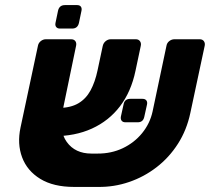

<svg xmlns="http://www.w3.org/2000/svg" viewBox="-20 -725 823 753"><path d="M362.9 -122.7Q416.2 -122.4 461.4 -143.7Q506.5 -165.1 537.4 -202.9Q568.2 -240.7 578.5 -288.2L633.1 -546.5Q635.1 -557.1 644.2 -564.1Q653.3 -571 663.9 -571H763.4Q774 -571 779.4 -563.8Q784.9 -556.5 782.9 -545.9L726.6 -282.5Q712.4 -215.1 677.9 -161.2Q643.4 -107.2 594.1 -69.2Q544.9 -31.2 486.2 -11.2Q427.6 8.9 364.5 8.1H270.6Q189.5 8.1 138.1 -23.4Q86.6 -54.9 66.8 -107.8Q46.9 -160.8 60.4 -224.5L128.9 -545.9Q130.9 -556.5 139.9 -563.8Q149 -571 159.6 -571H259.1Q269.7 -571 275.2 -564.1Q280.6 -557.1 278.6 -546.5L226.9 -297.1Q209.1 -213.2 242 -168Q274.9 -122.7 338.5 -122.7ZM187.7 -190.8 210.5 -301.5Q257.4 -302.2 287.4 -319.9Q317.4 -337.6 335.2 -370.6Q353 -403.5 362.6 -449.2L382.9 -544.6Q385.5 -556.5 394.6 -563.8Q403.6 -571 414.3 -571H513.1Q523.7 -571 529.2 -563.1Q534.6 -555.3 532 -544.6L511.4 -447.4Q494.4 -365.6 450.7 -308.3Q407 -251 340.4 -220.7Q273.9 -190.4 187.7 -190.8ZM472 -245.4Q462 -245.4 457.2 -251.4Q452.4 -257.4 454 -267.4L464.6 -315.4Q468.4 -337.4 491 -337.4H539Q549 -337.4 553.8 -331.4Q558.6 -325.4 556.6 -315.4L546 -267.4Q541.7 -245.4 520 -245.4ZM215 -613Q205.3 -613 200.5 -619Q195.6 -625 197.6 -635L207.6 -683Q212.6 -705 234.6 -705H282.6Q292.6 -705 297.1 -699Q301.6 -693 299.6 -683L289.6 -635Q284.5 -613 263 -613Z"/></svg>

Font: Rubik Light
Style: Italic
Weight: 300
Italic angle: -12°
Designer: Hubert and Fischer
Foundry: Hubert and Fischer
Version: Version 2.300;gftools[0.9.30]